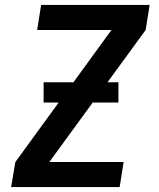

<svg xmlns="http://www.w3.org/2000/svg" viewBox="-20 -755 640 775"><path d="M25 0 42 -101 430 -634H130L146 -735H584L568 -634L179 -101H479L463 0ZM156 -341V-423H458V-341Z"/></svg>

Font: Zed Sans Extended
Style: Bold Italic
Weight: 700
Width: 7
Italic angle: -9°
Designer: Belleve Invis
Foundry: Belleve Invis
Version: Version 1.0.0; ttfautohint (v1.8.4)